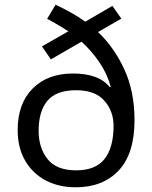

<svg xmlns="http://www.w3.org/2000/svg" viewBox="-20 -785 645 815"><path d="M216 -765Q248 -750 280.5 -732Q313 -714 342 -693L457 -760L495 -706L396 -649Q464 -585 507.5 -491Q551 -397 551 -275Q551 -133 484 -61.5Q417 10 301 10Q229 10 173.5 -19.5Q118 -49 86.5 -103.5Q55 -158 55 -233Q55 -345 118.5 -409Q182 -473 290 -473Q343 -473 382.5 -459Q422 -445 446 -415L450 -417Q434 -474 401 -522Q368 -570 326 -608L196 -533L158 -588L270 -652Q249 -666 226 -679.5Q203 -693 180 -705ZM303 -402Q219 -402 181.5 -357.5Q144 -313 144 -230Q144 -157 182 -109.5Q220 -62 303 -62Q386 -62 424 -110.5Q462 -159 462 -251Q462 -313 423 -357.5Q384 -402 303 -402Z"/></svg>

Font: Noto Sans Lao
Style: Regular
Weight: 400
Designer: Monotype Design Team
Foundry: Monotype Imaging Inc.
Version: Version 2.003; ttfautohint (v1.8.4.7-5d5b)